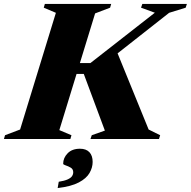

<svg xmlns="http://www.w3.org/2000/svg" viewBox="-62 -705 968 974"><path d="M692 -48 750.5 -19 744.5 0H397L403.5 -19L470 -42.5L363 -330H256L275.5 -385H396.5L723.5 -640.5L653.5 -666L660 -685H886L880 -666L796 -640L496 -404L526.5 -454ZM221.5 -640 160 -666 165.5 -685H502L496.5 -666L420.5 -637L239 -45L300.5 -19L295 0H-42L-36.5 -19L40 -48ZM258.5 125.5Q258.5 96 281 72.8Q303.5 49.5 343.5 49.5Q375 49.5 391.5 67Q408 84.5 408 116.5Q408 145 392.2 172.5Q376.5 200 337.8 220.5Q299 241 230.5 249L236 217Q265 212.5 281 205.2Q297 198 303.2 188.8Q309.5 179.5 309.5 169Q309.5 153 296.8 145.5Q284 138 271.2 134Q258.5 130 258.5 125.5Z"/></svg>

Font: Newsreader 36pt ExtraBold
Style: Italic
Weight: 800
Italic angle: -17°
Designer: Hugues Gentile
Foundry: Production Type
Version: Version 1.003